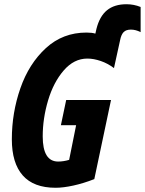

<svg xmlns="http://www.w3.org/2000/svg" viewBox="-20 -878 685 908"><path d="M36 -219Q36 -345 76.5 -461Q117 -577 197 -650.5Q277 -724 389 -724Q415 -724 431 -719L436 -741Q451 -801 486 -829.5Q521 -858 578 -858Q613 -858 645 -845V-726Q622 -738 599 -738Q576 -738 564.5 -726Q553 -714 548 -688L519 -556Q490 -578 456.5 -589.5Q423 -601 393 -601Q330 -601 281.5 -545Q233 -489 207.5 -403.5Q182 -318 182 -233Q182 -114 255 -114Q280 -114 307 -122L340 -286H268L293 -405H505L426 -31Q375 -11 327 -0.5Q279 10 243 10Q139 10 87.5 -48.5Q36 -107 36 -219Z"/></svg>

Font: Noto Sans Display Ex Bold Cond
Style: Italic
Weight: 800
Width: 3
Italic angle: -12°
Designer: Monotype Design team
Foundry: Monotype Imaging Inc.
Version: Version 1.000